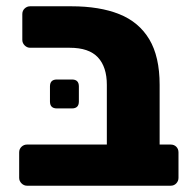

<svg xmlns="http://www.w3.org/2000/svg" viewBox="-20 -591 614 611"><path d="M66 0Q56 0 48.5 -7.5Q41 -15 41 -25V-106Q41 -117 48.5 -124Q56 -131 66 -131H320V-321Q320 -378 291.5 -408.5Q263 -439 202 -439H76Q66 -439 58.5 -446.5Q51 -454 51 -464V-546Q51 -557 58.5 -564Q66 -571 76 -571H207Q297 -571 359.5 -546Q422 -521 455 -466Q488 -411 488 -321V-131H523Q534 -131 541 -124Q548 -117 548 -106V-25Q548 -15 541 -7.5Q534 0 523 0ZM161 -246Q139 -246 139 -268V-316Q139 -338 161 -338H209Q231 -338 231 -316V-268Q231 -246 209 -246Z"/></svg>

Font: DVN-Rubik
Style: Bold
Weight: 700
Designer: Hubert and Fischer
Foundry: Hubert & Fischer
Version: Version 2.102